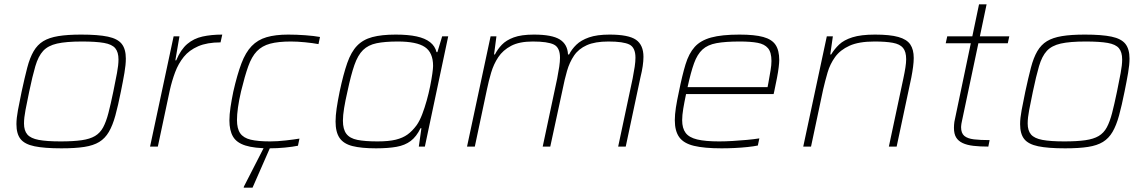

<svg xmlns="http://www.w3.org/2000/svg" viewBox="-20 -678 5303 888"><path d="M264 8Q185 8 139.5 -1.5Q94 -11 75 -35Q56 -59 56 -104Q56 -131 63 -168.5Q70 -206 80 -254Q94 -319 106 -365Q118 -411 135.5 -441Q153 -471 180 -487.5Q207 -504 249.5 -511Q292 -518 355 -518Q434 -518 479 -508.5Q524 -499 543 -475Q562 -451 562 -407Q562 -379 555.5 -341Q549 -303 539 -254Q526 -189 513.5 -143.5Q501 -98 483.5 -68Q466 -38 439 -21.5Q412 -5 370 1.5Q328 8 264 8ZM260 -24Q319 -24 357.5 -29.5Q396 -35 419.5 -49Q443 -63 457 -89Q471 -115 481.5 -155.5Q492 -196 504 -254Q514 -303 521 -340Q528 -377 528 -403Q528 -437 513 -455Q498 -473 461 -479.5Q424 -486 359 -486Q286 -486 244 -476.5Q202 -467 179.5 -442.5Q157 -418 143.5 -372Q130 -326 115 -254Q105 -206 98 -169.5Q91 -133 91 -107Q91 -74 106.5 -56Q122 -38 159 -31Q196 -24 260 -24Z M674 0 783 -510H810L791 -399H795Q816 -449 846 -474.5Q876 -500 916.5 -509Q957 -518 1008 -518L1000 -482Q938 -482 896.5 -464Q855 -446 830 -415Q805 -384 790 -344Q775 -304 765 -259L710 0Z M1228 8Q1156 8 1115 -5Q1074 -18 1057.5 -46.5Q1041 -75 1041 -121Q1041 -148 1046 -181.5Q1051 -215 1059 -254Q1077 -333 1096.5 -384.5Q1116 -436 1144 -465Q1172 -494 1213 -506Q1254 -518 1313 -518Q1351 -518 1392 -515Q1433 -512 1460 -507L1453 -474Q1426 -479 1390.5 -482.5Q1355 -486 1325 -486Q1267 -486 1229.5 -476Q1192 -466 1168 -441Q1144 -416 1128 -371Q1112 -326 1095 -256Q1085 -213 1080.5 -180Q1076 -147 1076 -123Q1076 -83 1091 -61.5Q1106 -40 1139.5 -32Q1173 -24 1229 -24Q1263 -24 1302 -28.5Q1341 -33 1365 -37L1358 -4Q1334 1 1298 4.5Q1262 8 1228 8ZM1107 190 1108 185 1212 -18H1238L1237 -13L1148 190Z M1719 8Q1651 8 1610 -2.5Q1569 -13 1550.5 -40Q1532 -67 1532 -116Q1532 -143 1537 -177Q1542 -211 1551 -255Q1568 -335 1586 -386.5Q1604 -438 1631.5 -466.5Q1659 -495 1702 -506.5Q1745 -518 1810 -518Q1868 -518 1907 -509.5Q1946 -501 1969 -483Q1992 -465 1999 -437H2003L2025 -510H2053L1945 0H1917L1929 -85H1925Q1906 -46 1879.5 -26Q1853 -6 1814 1Q1775 8 1719 8ZM1726 -24Q1778 -24 1810.5 -32Q1843 -40 1865 -56Q1887 -72 1907 -99Q1921 -119 1932.5 -149Q1944 -179 1953.5 -213Q1963 -247 1969.5 -279.5Q1976 -312 1979.5 -337Q1983 -362 1983 -373Q1983 -435 1945 -460.5Q1907 -486 1820 -486Q1760 -486 1721.5 -478Q1683 -470 1659 -446.5Q1635 -423 1619 -377Q1603 -331 1587 -255Q1577 -212 1571.5 -178Q1566 -144 1566 -120Q1566 -80 1582 -59Q1598 -38 1633 -31Q1668 -24 1726 -24Z M2140 0 2249 -510H2276L2265 -426H2269Q2281 -450 2301 -471Q2321 -492 2356 -505Q2391 -518 2449 -518Q2533 -518 2569 -495.5Q2605 -473 2607 -426H2612Q2624 -450 2645.5 -471Q2667 -492 2704 -505Q2741 -518 2799 -518Q2887 -518 2921.5 -494Q2956 -470 2956 -415Q2956 -396 2952.5 -372Q2949 -348 2942 -320L2874 0H2839L2906 -315Q2912 -346 2915.5 -369.5Q2919 -393 2919 -411Q2919 -458 2891 -472Q2863 -486 2794 -486Q2732 -486 2694 -469Q2656 -452 2635 -421Q2614 -390 2602.5 -350Q2591 -310 2582 -264L2525 0H2490L2557 -315Q2563 -346 2566.5 -369.5Q2570 -393 2570 -411Q2570 -458 2541.5 -472Q2513 -486 2444 -486Q2382 -486 2344 -466Q2306 -446 2284.5 -413.5Q2263 -381 2251.5 -342Q2240 -303 2232 -264L2176 0Z M3317 8Q3237 8 3189.5 -3.5Q3142 -15 3121.5 -43.5Q3101 -72 3101 -122Q3101 -148 3106 -180.5Q3111 -213 3120 -254Q3135 -329 3150.5 -380Q3166 -431 3193 -461Q3220 -491 3269 -504.5Q3318 -518 3400 -518Q3470 -518 3510 -507Q3550 -496 3567 -470.5Q3584 -445 3584 -400Q3584 -389 3581.5 -367.5Q3579 -346 3573.5 -317.5Q3568 -289 3561 -256L3558 -243H3153Q3145 -205 3140 -175Q3135 -145 3135 -122Q3135 -85 3151 -63.5Q3167 -42 3204.5 -33Q3242 -24 3306 -24Q3335 -24 3368.5 -26Q3402 -28 3434.5 -31Q3467 -34 3492 -38L3485 -5Q3466 -1 3437.5 2Q3409 5 3378 6.5Q3347 8 3317 8ZM3160 -275H3530L3534 -296Q3540 -330 3544 -353.5Q3548 -377 3548 -396Q3548 -436 3532 -455Q3516 -474 3484 -480Q3452 -486 3401 -486Q3335 -486 3294 -478.5Q3253 -471 3229 -449Q3205 -427 3190 -385.5Q3175 -344 3160 -275Z M3695 0 3804 -510H3832L3820 -426H3824Q3839 -451 3861 -472Q3883 -493 3922.5 -505.5Q3962 -518 4027 -518Q4096 -518 4135 -507Q4174 -496 4190 -472.5Q4206 -449 4206 -410Q4206 -392 4203 -369Q4200 -346 4195 -320L4127 0H4091L4158 -315Q4164 -343 4167.5 -365.5Q4171 -388 4171 -404Q4171 -439 4156.5 -456.5Q4142 -474 4109.5 -480Q4077 -486 4024 -486Q3952 -486 3909 -466.5Q3866 -447 3842.5 -414.5Q3819 -382 3807.5 -342.5Q3796 -303 3787 -264L3731 0Z M4551 0Q4512 0 4482 -3.5Q4452 -7 4432 -16.5Q4412 -26 4402 -42.5Q4392 -59 4392 -87Q4392 -94 4392.5 -100.5Q4393 -107 4394 -114.5Q4395 -122 4397 -129L4470 -478H4354L4361 -510H4477L4508 -658H4543L4512 -510H4648L4641 -478H4505L4429 -118Q4427 -111 4426.5 -105.5Q4426 -100 4425.5 -96.5Q4425 -93 4425 -90Q4425 -62 4440 -49.5Q4455 -37 4484.5 -33.5Q4514 -30 4557 -30Z M4906 8Q4827 8 4781.5 -1.5Q4736 -11 4717 -35Q4698 -59 4698 -104Q4698 -131 4705 -168.5Q4712 -206 4722 -254Q4736 -319 4748 -365Q4760 -411 4777.5 -441Q4795 -471 4822 -487.5Q4849 -504 4891.5 -511Q4934 -518 4997 -518Q5076 -518 5121 -508.5Q5166 -499 5185 -475Q5204 -451 5204 -407Q5204 -379 5197.5 -341Q5191 -303 5181 -254Q5168 -189 5155.5 -143.5Q5143 -98 5125.5 -68Q5108 -38 5081 -21.5Q5054 -5 5012 1.5Q4970 8 4906 8ZM4902 -24Q4961 -24 4999.5 -29.5Q5038 -35 5061.5 -49Q5085 -63 5099 -89Q5113 -115 5123.5 -155.5Q5134 -196 5146 -254Q5156 -303 5163 -340Q5170 -377 5170 -403Q5170 -437 5155 -455Q5140 -473 5103 -479.5Q5066 -486 5001 -486Q4928 -486 4886 -476.5Q4844 -467 4821.5 -442.5Q4799 -418 4785.5 -372Q4772 -326 4757 -254Q4747 -206 4740 -169.5Q4733 -133 4733 -107Q4733 -74 4748.5 -56Q4764 -38 4801 -31Q4838 -24 4902 -24Z"/></svg>

Font: Saira SemiExpanded Thin
Style: Italic
Weight: 250
Width: 6
Italic angle: -12°
Designer: Hector Gatti with collaboration of the Omnibus-Type team
Foundry: Omnibus-Type
Version: Version 1.101